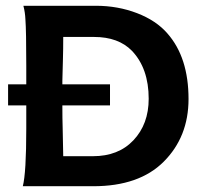

<svg xmlns="http://www.w3.org/2000/svg" viewBox="-20 -645 710 665"><path d="M633 -302Q633 -171 547 -85Q462 0 303 0H59Q71 -46 71 -200V-240V-280H8V-353H71V-417Q71 -538 68 -578Q67 -602 61 -625H312Q388 -625 454.5 -599.5Q521 -574 560 -529Q633 -446 633 -302ZM495 -303Q495 -408 437 -469Q390 -517 306 -517H199Q199 -472 198 -441Q196 -371 196 -365V-353H361V-280H196Q196 -232 197 -203L199 -104H302Q390 -104 442 -159Q495 -215 495 -303Z"/></svg>

Font: GFS Neohellenic Rg
Style: Bold
Weight: 700
Designer: Designed by Takis Katsoulidis and George D. Matthiopoulos.
Foundry: Designed by Takis Katsoulidis and George D. Matthiopoulos.
Version: Version 1.0